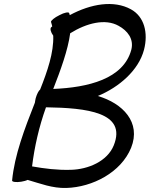

<svg xmlns="http://www.w3.org/2000/svg" viewBox="-20 -887 742 952"><path d="M233 -778C236 -770 237 -763 239 -756C237 -755 235 -753 234 -752C227 -746 231 -728 244 -710C247 -626 215 -534 179 -443C172 -438 163 -421 157 -400C155 -392 154 -384 153 -378C102 -249 52 -118 40 8C39 15 60 18 85 14C97 12 109 9 117 5C180 23 239 47 309 45C439 41 580 -32 630 -154C681 -281 588 -375 465 -411C571 -455 667 -538 694 -640C716 -725 695 -805 629 -841C545 -887 432 -869 326 -812C325 -816 324 -819 323 -822C321 -829 299 -825 275 -812C250 -800 231 -784 233 -778ZM568 -759C612 -735 645 -694 631 -640C592 -495 416 -453 244 -446C280 -538 317 -639 328 -722C410 -773 502 -796 568 -759ZM544 -166C512 -87 417 -47 331 -45C264 -43 201 -51 139 -62C151 -159 173 -257 208 -355C410 -352 610 -330 544 -166Z"/></svg>

Font: Nupuram Condensed Oblique
Style: Regular
Weight: 400
Width: 3
Designer: Santhosh Thottingal (santhosh.thottingal@gmail.com)
Foundry: SMC
Version: Version 1.000